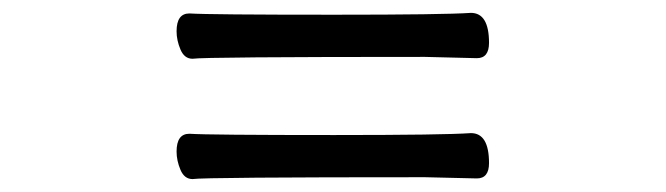

<svg xmlns="http://www.w3.org/2000/svg" viewBox="-20 -543 1040 300"><path d="M280.8 -263.2Q268.1 -263.2 262 -277.6Q255.9 -292 255.9 -306.2Q255.9 -334 275.9 -334Q306.2 -332 502 -332Q673.8 -332 715.8 -335Q744.1 -335 744.1 -288.1Q744.1 -264.2 725.1 -264.2L644 -266.1Q298.8 -266.1 280.8 -263.2ZM280.8 -451.2Q268.1 -451.2 262 -465.6Q255.9 -480 255.9 -494.1Q255.9 -522 275.9 -522Q306.2 -520 502 -520Q673.8 -520 715.8 -522.9Q744.1 -522.9 744.1 -476.1Q744.1 -452.1 725.1 -452.1L644 -454.1Q298.8 -454.1 280.8 -451.2Z"/></svg>

Font: LXGW WenKai Mono GB Screen
Style: Regular
Weight: 400
Monospace: yes
Designer: LXGW / Fontworks Inc.
Foundry: LXGW / Fontworks Inc.
Version: Version 1.510;January 18,2025